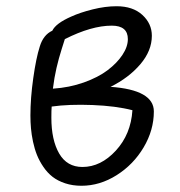

<svg xmlns="http://www.w3.org/2000/svg" viewBox="-20 -619 574 613"><path d="M240.2 -25.9Q211.9 -25.9 188.2 -33.7Q164.6 -41.5 147.9 -54.4Q131.3 -67.4 118.7 -85.9Q106 -104.5 98.1 -124Q90.3 -143.6 85.4 -166.5Q80.6 -189.5 78.9 -209.2Q77.1 -229 77.1 -250Q77.1 -305.7 86.2 -369.6Q95.2 -433.6 106.9 -470.2Q118.2 -507.8 147 -521Q158.2 -544.4 207 -565.9Q235.8 -579.1 276.1 -589.1Q316.4 -599.1 352.1 -599.1Q404.3 -599.1 434.6 -571.3Q464.8 -543.5 464.8 -504.9Q464.8 -457 428 -413.8Q391.1 -370.6 333 -341.8Q471.2 -332 471.2 -263.2Q471.2 -203.6 438.7 -148.7Q406.2 -93.8 352.5 -59.8Q298.8 -25.9 240.2 -25.9ZM336.9 -537.1Q272 -537.1 187 -494.1Q186 -491.2 176.8 -461.9Q167.5 -432.6 160.4 -402.1Q153.3 -371.6 148.9 -335.9Q201.7 -339.4 247.6 -355.7Q293.5 -372.1 323.5 -394.8Q353.5 -417.5 370.8 -443.6Q388.2 -469.7 388.2 -494.1Q388.2 -537.1 336.9 -537.1ZM144 -243.2Q144 -171.9 168.9 -128.9Q193.8 -85.9 243.2 -85.9Q301.8 -85.9 349.9 -138.2Q397.9 -190.4 402.8 -267.1Q350.1 -280.8 275.1 -283.7Q200.2 -286.6 145 -278.8Q144 -267.6 144 -243.2Z"/></svg>

Font: Shantell Sans Irregular Bouncy
Style: Regular
Weight: 300
Designer: Stephen Nixon, Anya Danilova, Shantell Martin
Foundry: Arrow Type
Version: Version 1.006;[9816181b4]